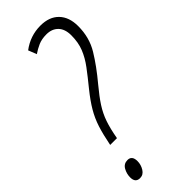

<svg xmlns="http://www.w3.org/2000/svg" viewBox="-242 -752 783 783"><g transform="rotate(-45 150.0 -360.0)"><path d="M49.8 -178.7Q59.6 -229 71 -264.6Q82.5 -300.3 101.1 -331.8Q119.6 -363.3 149.9 -400.9Q182.1 -440.4 205.3 -471.4Q228.5 -502.4 241.2 -534.2Q253.9 -565.9 253.9 -606.9Q253.9 -643.1 235.1 -662.4Q216.3 -681.6 184.6 -681.6Q157.7 -681.6 137.7 -672.9Q117.7 -664.1 100.1 -651.9L85.9 -688Q133.8 -724.1 192.4 -724.1Q243.7 -724.1 272 -694.8Q300.3 -665.5 300.3 -613.8Q300.3 -548.3 269 -496.8Q237.8 -445.3 189.9 -388.2Q157.7 -349.6 138.7 -320.1Q119.6 -290.5 108.4 -258.1Q97.2 -225.6 88.9 -178.7ZM40.5 3.4Q13.7 3.4 13.7 -27.3Q13.7 -48.3 24.2 -66.9Q34.7 -85.4 56.2 -85.4Q82 -85.4 82 -53.2Q82 -32.7 70.8 -14.6Q59.6 3.4 40.5 3.4Z"/></g></svg>

Font: Open Sans Condensed Light
Style: Italic
Weight: 300
Width: 3
Italic angle: -12°
Designer: Monotype Design Team
Foundry: Monotype Imaging Inc.
Version: Version 3.000; ttfautohint (v1.8.4)